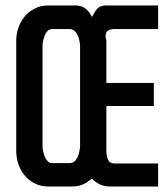

<svg xmlns="http://www.w3.org/2000/svg" viewBox="-20 -679 596 699"><path d="M555.7 0H379.9Q341.8 0 314.5 -29.3Q283.2 0 244.1 0H156.2Q128.9 0 107.4 -10.7Q85.9 -21.5 70.8 -39.1Q55.7 -56.6 47.4 -80.1Q39.1 -103.5 39.1 -128.9V-530.3Q39.1 -555.7 47.4 -579.1Q55.7 -602.5 70.8 -620.1Q85.9 -637.7 107.4 -648.4Q128.9 -659.2 156.2 -659.2H253.9Q276.4 -659.2 291 -647.9Q305.7 -636.7 314.5 -617.2Q324.2 -635.7 334.5 -647.5Q344.7 -659.2 367.2 -659.2H555.7V-573.2H395.5Q381.8 -573.2 373 -567.4Q364.3 -561.5 364.3 -546.9Q364.3 -542 365.7 -538.1Q367.2 -534.2 367.2 -530.3V-377H540V-293H367.2V-127Q367.2 -113.3 373 -98.6Q378.9 -84 395.5 -84H555.7ZM271.5 -149.4V-509.8Q271.5 -518.6 269.5 -529.3Q267.6 -540 263.2 -549.8Q258.8 -559.6 251.5 -566.4Q244.1 -573.2 233.4 -573.2H170.9Q160.2 -573.2 153.3 -566.4Q146.5 -559.6 142.6 -549.3Q138.7 -539.1 136.7 -528.3Q134.8 -517.6 134.8 -509.8V-149.4Q134.8 -141.6 136.7 -130.9Q138.7 -120.1 142.6 -109.9Q146.5 -99.6 153.3 -92.3Q160.2 -85 170.9 -85H233.4Q244.1 -85 251.5 -91.8Q258.8 -98.6 263.2 -108.9Q267.6 -119.1 269.5 -130.4Q271.5 -141.6 271.5 -149.4Z"/></svg>

Font: RIT TN Joy
Style: Bold
Weight: 700
Designer: Hussain K H
Foundry: Rachana Institute of Typography
Version: 1.6.2